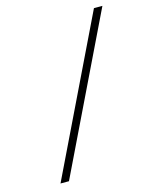

<svg xmlns="http://www.w3.org/2000/svg" viewBox="-128 -871 843 1050"><g transform="rotate(-15 293.0 -346.5)"><path d="M82 92.8 506.8 -786.1H554.7L129.9 92.8Z"/></g></svg>

Font: Cascadia Mono NF ExtraLight
Style: Regular
Weight: 200
Monospace: yes
Designer: Aaron Bell
Foundry: Saja Typeworks
Version: Version 2404.023; ttfautohint (v1.8.4)